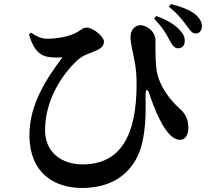

<svg xmlns="http://www.w3.org/2000/svg" viewBox="-20 -864 1040 946"><path d="M815 -667C829 -641 838 -627 857 -626C875 -626 890 -637 890 -661C891 -680 885 -696 865 -717C840 -744 800 -767 750 -785L739 -772C780 -731 799 -697 815 -667ZM899 -738C916 -716 926 -699 942 -699C963 -698 974 -714 975 -735C975 -751 966 -773 944 -792C914 -816 876 -830 822 -844L812 -831C857 -795 882 -762 899 -738ZM123 -694C141 -633 164 -599 203 -587C226 -580 267 -579 288 -582C207 -474 125 -349 125 -198C125 -14 245 62 383 62C593 62 667 -75 685 -181C702 -270 697 -357 697 -395C697 -428 708 -429 717 -399C739 -331 770 -262 796 -226C815 -198 840 -175 867 -175C894 -175 908 -201 908 -234C908 -283 888 -309 863 -331C818 -372 767 -437 753 -510C745 -560 746 -609 746 -666C746 -703 711 -738 672 -740C646 -740 623 -717 623 -682C623 -651 636 -600 641 -573C651 -527 653 -488 653 -449C653 -198 575 -54 387 -54C283 -54 202 -114 202 -222C202 -374 289 -499 356 -562C388 -594 428 -603 457 -616C485 -630 492 -642 492 -660C492 -683 440 -728 406 -728C389 -728 384 -719 361 -706C324 -683 253 -673 215 -673C185 -673 159 -685 133 -703Z"/></svg>

Font: Noto Serif CJK TC
Style: Bold
Weight: 700
Designer: Ryoko NISHIZUKA 西塚涼子 (kana & ideographs); Frank Grießhammer (Latin, Greek & Cyrillic); Wenlong ZHANG 张文龙 (bopomofo); San
Foundry: Adobe
Version: Version 2.001;hotconv 1.1.0;makeotfexe 2.6.0